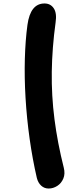

<svg xmlns="http://www.w3.org/2000/svg" viewBox="-20 -840 470 1105"><path d="M260 245Q235 245 217 228.5Q199 212 192 184Q167 76 150.5 -41.5Q134 -159 127 -276.5Q120 -394 123 -501.5Q126 -609 138 -697Q155 -820 236 -820Q271 -820 289.5 -792Q308 -764 300 -711Q280 -565 278 -427.5Q276 -290 293.5 -154Q311 -18 347 125Q356 160 344.5 187.5Q333 215 309.5 230Q286 245 260 245Z"/></svg>

Font: Shantell Sans
Style: Bold Italic
Weight: 700
Italic angle: -11°
Designer: Stephen Nixon, Anya Danilova, Shantell Martin
Foundry: Arrow Type
Version: Version 1.011;[c5ecc13dd]